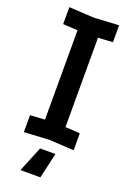

<svg xmlns="http://www.w3.org/2000/svg" viewBox="-170 -763 693 1022"><g transform="rotate(20 177.0 -252.0)"><path d="M36 4V-92L119 -97V-603L36 -608V-704L177 -696L318 -704V-608L235 -603V-97L318 -92V4L177 -4ZM234 56 201 200H88L147 56Z"/></g></svg>

Font: Tektur SemiCondensed Medium
Style: Regular
Weight: 500
Width: 4
Designer: Adam Jagosz
Foundry: Adam Jagosz
Version: Version 1.005;gftools[0.9.30]